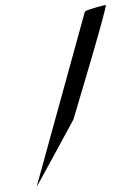

<svg xmlns="http://www.w3.org/2000/svg" viewBox="-88 -798 656 903"><g transform="rotate(-10 240.5 -346.5)"><path d="M13 46C9 54 238 -235 238 -235C241 -242 492 -739 481 -739C471 -739 384 -732 379 -725Z"/></g></svg>

Font: Ampere
Style: SCSuCndIta
Weight: 400
Version: Version 1